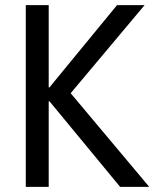

<svg xmlns="http://www.w3.org/2000/svg" viewBox="-20 -725 599 745"><path d="M80 0V-705H169V-386H172L434 -705H541L233 -338L236 -385L559 0H446L172 -332H169V0Z"/></svg>

Font: Nunito Sans 10pt Condensed Medium
Style: Regular
Weight: 500
Width: 3
Designer: Vernon Adams
Foundry: Vernon Adams
Version: Version 3.101;gftools[0.9.27]